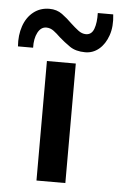

<svg xmlns="http://www.w3.org/2000/svg" viewBox="-74 -635 417 669"><g transform="rotate(5 134.5 -300.0)"><path d="M79 -418H180V0H79ZM209 -460Q176 -460 155 -474.5Q134 -489 116 -505Q105 -516 93 -525Q81 -534 67 -534Q48 -534 37 -513Q26 -492 27 -460H-26Q-29 -499 -18 -531Q-7 -563 16.5 -581.5Q40 -600 72 -600Q98 -600 117 -586Q136 -572 152 -556Q166 -543 179 -533Q192 -523 206 -523Q226 -523 234 -544.5Q242 -566 241 -600H295Q300 -558 289 -526.5Q278 -495 257 -477.5Q236 -460 209 -460Z"/></g></svg>

Font: Reem Kufi Fun
Style: Regular
Weight: 400
Designer: Khaled Hosny
Version: Version 1.005